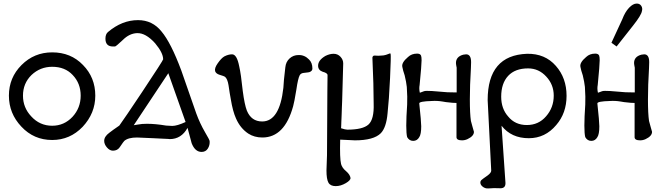

<svg xmlns="http://www.w3.org/2000/svg" viewBox="-20 -774 3717 1078"><path d="M515 -237Q515 -138 444 -62Q373 12 273 12Q170 12 100 -63Q30 -137 30 -237Q30 -338 101 -409Q172 -480 273 -480Q378 -480 446 -409Q515 -339 515 -237ZM388 -353Q345 -399 273 -399Q206 -399 157 -353Q109 -306 109 -237Q109 -170 155 -121Q203 -68 273 -68Q340 -68 387 -118Q433 -168 433 -237Q433 -306 388 -353Z M1157 18Q1159 41 1147 60Q1135 79 1112 79Q1075 79 1056 30Q1051 9 1033 -56Q998 7 933 7L924 6Q914 6 891 4.5Q868 3 841 2Q761 -2 749 -2Q700 -2 678 17Q675 19 652 53Q639 72 614 72Q596 72 580.5 54Q565 36 565 17Q565 -7 593 -28Q612 -43 650 -69Q679 -109 777 -256Q896 -435 896 -441Q896 -477 851 -531Q798 -590 749 -588Q706 -586 670 -550Q633 -515 626 -513H614Q572 -513 572 -557Q572 -582 586 -594Q665 -661 755 -661Q836 -661 887 -597Q940 -534 998 -378L1082 -137Q1102 -82 1131 -32Q1157 12 1157 18ZM1022 -89 925 -363 731 -71 756 -75Q776 -79 805 -79Q853 -79 912 -69Q938 -67 947 -67Q974 -67 1022 -89Z M1734 -389Q1734 -375 1717 -369Q1716 -368 1688 -365Q1670 -364 1663 -352Q1653 -334 1644 -271Q1632 -198 1626 -178Q1578 -2 1453 -2Q1408 -2 1374 -24Q1329 -54 1305 -109Q1287 -149 1276 -216Q1270 -247 1263 -296Q1257 -332 1243 -343Q1240 -346 1213 -354Q1193 -360 1188 -374Q1183 -391 1202 -418Q1222 -447 1239 -457Q1262 -469 1283 -469Q1310 -469 1323 -402Q1333 -359 1343 -263Q1353 -187 1366 -153Q1391 -92 1452 -92Q1550 -92 1571 -281Q1572 -313 1582 -396Q1585 -427 1606 -446Q1627 -465 1656 -465Q1690 -466 1715 -440Q1734 -422 1734 -389Z M1818 -261 1819 -352Q1819 -364 1792 -371Q1766 -380 1766 -405Q1766 -436 1807 -460Q1831 -472 1853 -472Q1876 -472 1891.5 -455.5Q1907 -439 1907 -418L1901 -206Q1900 -186 1899.5 -169.5Q1899 -153 1898.5 -138.5Q1898 -124 1897.5 -112Q1897 -100 1896.5 -90.5Q1896 -81 1896 -74Q1896 -67 1895.5 -62.5Q1895 -58 1895 -56V-54Q1919 -46 1930 -46Q2017 -46 2049 -75Q2081 -104 2078 -192Q2078 -294 2071 -447Q2070 -455 2076 -460Q2078 -462 2083 -462Q2107 -460 2121 -462Q2127 -462 2134 -463Q2141 -464 2147 -466Q2153 -468 2158 -470Q2163 -472 2166 -473L2169 -474Q2173 -474 2173 -472Q2176 -462 2170 -335Q2164 -210 2156 -138Q2149 -58 2118 -26Q2078 14 1972 14L1953 13Q1918 11 1890 10Q1887 114 1895 147Q1901 169 1923 187Q1945 206 1948 225Q1949 238 1922 254Q1893 271 1865 271Q1835 271 1824 251.5Q1813 232 1813 183Q1813 160 1816 97Z M2624 -392Q2618 -293 2618 -216Q2618 -136 2624 -95L2633 -62Q2641 -35 2641 -34Q2641 -10 2605 7Q2590 14 2574 14Q2543 14 2543 -4V-196Q2522 -196 2500 -199Q2485 -200 2464 -204Q2434 -209 2405 -207Q2332 -205 2334 -193Q2345 -91 2345 -65Q2345 -20 2334 -4Q2322 17 2300 17Q2278 17 2266 -4Q2256 -42 2266 -187Q2268 -227 2264 -286Q2261 -314 2252 -351Q2242 -380 2239 -398Q2233 -422 2271 -454Q2291 -473 2322 -473Q2339 -473 2344 -462Q2347 -454 2347 -435Q2347 -409 2336 -297Q2332 -276 2337 -254Q2337 -253 2342 -255Q2347 -257 2361 -262Q2370 -265 2405 -263Q2434 -261 2492 -256Q2502 -255 2544 -255V-394L2543 -399Q2542 -404 2541 -410Q2540 -416 2540 -420Q2540 -456 2581 -467Q2591 -469 2597 -469Q2625 -469 2625 -425Q2625 -414 2624 -392Z M2738 184 2718 -212Q2718 -464 2939 -472Q3040 -474 3101 -404Q3161 -336 3161 -236Q3161 -139 3103 -72Q3041 2 2949 2Q2851 2 2796 -68L2818 253Q2819 283 2790 283Q2753 281 2721 284Q2704 285 2690.5 274.5Q2677 264 2677 251Q2677 242 2684 236Q2688 232 2718 211Q2738 196 2738 184ZM3089 -237Q3089 -299 3047 -344Q3005 -390 2945 -390Q2872 -390 2833 -348Q2794 -306 2794 -231Q2794 -164 2833 -120Q2872 -72 2938 -72Q3004 -72 3046 -121Q3089 -170 3089 -237Z M3584 -711Q3580 -688 3535 -631L3442 -513L3413 -534L3474 -666Q3489 -706 3511.5 -730Q3534 -754 3555 -754Q3572 -754 3580.5 -741Q3589 -728 3584 -711ZM3624 -392Q3618 -293 3618 -216Q3618 -136 3624 -95L3633 -62Q3641 -35 3641 -34Q3641 -10 3605 7Q3590 14 3574 14Q3543 14 3543 -4V-196Q3522 -196 3500 -199Q3485 -200 3464 -204Q3434 -209 3405 -207Q3332 -205 3334 -193Q3345 -91 3345 -65Q3345 -20 3334 -4Q3322 17 3300 17Q3278 17 3266 -4Q3256 -42 3266 -187Q3268 -227 3264 -286Q3261 -314 3252 -351Q3242 -380 3239 -398Q3233 -422 3271 -454Q3291 -473 3322 -473Q3339 -473 3344 -462Q3347 -454 3347 -435Q3347 -409 3336 -297Q3332 -276 3337 -254Q3337 -253 3342 -255Q3347 -257 3361 -262Q3370 -265 3405 -263Q3434 -261 3492 -256Q3502 -255 3544 -255V-394L3543 -399Q3542 -404 3541 -410Q3540 -416 3540 -420Q3540 -456 3581 -467Q3591 -469 3597 -469Q3625 -469 3625 -425Q3625 -414 3624 -392Z"/></svg>

Font: GFS Complutum
Style: Regular
Weight: 400
Designer: George D. Matthiopoulos
Foundry: George D. Matthiopoulos
Version: Version 1.000